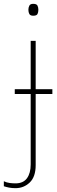

<svg xmlns="http://www.w3.org/2000/svg" viewBox="-70 -741 297 1001"><path d="M103 -659Q88 -659 83 -668Q78 -677 78 -690Q78 -702 83 -711.5Q88 -721 103 -721Q121 -721 125.5 -711.5Q130 -702 130 -690Q130 -677 125.5 -668Q121 -659 103 -659ZM11 240Q-8 240 -23 237Q-38 234 -50 230V204Q-35 211 -19.5 213Q-4 215 11 215Q51 215 70.5 188.5Q90 162 90 116V-251H7V-276H90V-528H116V-276H203V-251H116V120Q116 181 85 210.5Q54 240 11 240Z"/></svg>

Font: Noto Sans Thin
Style: Regular
Weight: 100
Designer: Monotype Design Team
Foundry: Monotype Imaging Inc.
Version: Version 2.007